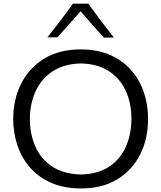

<svg xmlns="http://www.w3.org/2000/svg" viewBox="-20 -1039 898 1070"><path d="M433.1 11.2Q337.9 11.2 266.8 -19.5Q195.8 -50.3 148.4 -104.2Q101.1 -158.2 77.4 -228Q53.7 -297.9 53.7 -376Q53.7 -484.9 97.9 -572.8Q142.1 -660.6 226.3 -712.2Q310.5 -763.7 430.2 -763.7Q521.5 -763.7 591.3 -733.6Q661.1 -703.6 708.7 -650.4Q756.3 -597.2 780.8 -526.9Q805.2 -456.5 805.2 -376Q805.2 -265.1 760.7 -177.5Q716.3 -89.8 633.1 -39.3Q549.8 11.2 433.1 11.2ZM431.2 -66.4Q529.3 -69.3 591.6 -112.5Q653.8 -155.8 683.1 -225.3Q712.4 -294.9 712.4 -376Q712.4 -463.9 680.9 -532.7Q649.4 -601.6 586.9 -642.3Q524.4 -683.1 431.2 -685.5Q334.5 -683.1 271.5 -640.4Q208.5 -597.7 177.5 -528.3Q146.5 -459 146.5 -376Q146.5 -293 176.5 -223.6Q206.5 -154.3 269.5 -111.8Q332.5 -69.3 431.2 -66.4ZM559.1 -829.1Q491.7 -902.8 429.2 -976.6Q397.9 -940.4 365.7 -904.1Q333.5 -867.7 299.8 -831.1H244.6Q281.7 -877.9 317.4 -924.8Q353 -971.7 386.2 -1018.6H472.2Q505.9 -971.7 541.5 -924.3Q577.1 -877 614.3 -830.1Z"/></svg>

Font: Pinar DS3-Regular
Style: Regular
Weight: 400
Designer: Amin Abedi
Version: Version 2.000